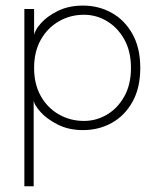

<svg xmlns="http://www.w3.org/2000/svg" viewBox="-20 -442 550 670"><path d="M97.5 208H65V-410.5H99V-319Q101 -336 122.5 -360.5Q144 -385 181.8 -403.8Q219.5 -422.5 269.5 -422.5Q324.5 -422.5 369.8 -397.2Q415 -372 442.2 -323.5Q469.5 -275 469.5 -205Q469.5 -135 442.2 -86.5Q415 -38 369.8 -13Q324.5 12 269.5 12Q219.5 12 181.2 -7.5Q143 -27 121.2 -51.5Q99.5 -76 97.5 -91ZM437 -205Q437 -263 413.8 -304.5Q390.5 -346 353.2 -368.2Q316 -390.5 273 -390.5Q225.5 -390.5 185.8 -367.8Q146 -345 122.5 -303.5Q99 -262 99 -205Q99 -148 122.5 -106.5Q146 -65 185.8 -42.5Q225.5 -20 273 -20Q316 -20 353.2 -42Q390.5 -64 413.8 -105.5Q437 -147 437 -205Z"/></svg>

Font: League Spartan Extralight
Style: Regular
Weight: 200
Foundry: The League of Moveable Type
Version: Version 2.300; ttfautohint (v1.8.3)